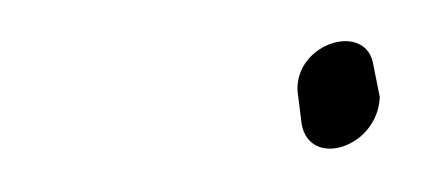

<svg xmlns="http://www.w3.org/2000/svg" viewBox="-20 -358 200 91"><path d="M121 -315 123 -299C127 -278 159 -288 160 -312L157 -327C154 -348 120 -338 121 -315Z"/></svg>

Font: Stray Cat
Style: ExtObl
Weight: 400
Version: Version 1.0